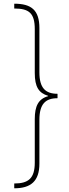

<svg xmlns="http://www.w3.org/2000/svg" viewBox="-20 -852 374 1038"><path d="M291 -321V-345C226 -345 193 -376 193 -461V-700C193 -798 149 -832 57 -832V-806C137 -806 168 -781 168 -694V-457C168 -382 190 -349 240 -334V-332C187 -317 168 -278 168 -208V27C168 112 134 140 57 140V166C146 166 193 128 193 33V-204C193 -290 226 -321 291 -321Z"/></svg>

Font: Noto Sans Gurmukhi Condensed Thin
Style: Regular
Weight: 100
Width: 3
Designer: Jelle Bosma - Monotype Design Team
Foundry: Monotype Imaging Inc.
Version: Version 2.004